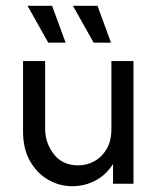

<svg xmlns="http://www.w3.org/2000/svg" viewBox="-20 -624 540 652"><path d="M225.7 8.3Q181.9 8.3 143.8 -13.5Q105.6 -35.4 81.9 -77.1Q58.3 -118.8 58.3 -177.1V-416.7H133.3V-187.5Q133.3 -138.2 162.8 -100.3Q192.4 -62.5 245.8 -62.5Q275 -62.5 300.7 -76.7Q326.4 -91 342.4 -118.4Q358.3 -145.8 358.3 -185.4V-416.7H433.3V0H363.9V-67.4Q341 -30.6 304.5 -11.1Q268.1 8.3 225.7 8.3ZM297.9 -479.2 227.8 -604.2H311.1L356.9 -479.2ZM143.8 -479.2 73.6 -604.2H156.9L202.8 -479.2Z"/></svg>

Font: Afacad Flux
Style: Regular
Weight: 400
Designer: Kristian Moeller
Foundry: Dicotype
Version: Version 1.100